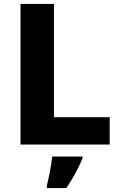

<svg xmlns="http://www.w3.org/2000/svg" viewBox="-20 -734 613 975"><path d="M84 0V-714H254V-139H537V0ZM399 71Q383 108 363.5 144.5Q344 181 317 221H218V208Q226 177 234 134.5Q242 92 245 61H399Z"/></svg>

Font: Noto Sans Sinhala UI ExtraBold
Style: Regular
Weight: 800
Designer: Jelle Bosma - Monotype Design Team
Foundry: Monotype Imaging Inc.
Version: Version 2.006; ttfautohint (v1.8.4.7-5d5b)